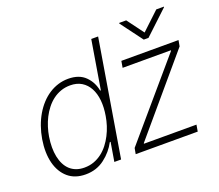

<svg xmlns="http://www.w3.org/2000/svg" viewBox="-126 -940 1292 1131"><g transform="rotate(-20 520.0 -374.5)"><path d="M59.3 -271.3Q73.2 -353 110.8 -417.3Q129.6 -449.2 152.9 -474.4Q176.1 -499.6 203.3 -517.2Q230.5 -534.8 260.8 -544.2Q291.2 -553.6 323.9 -553.6Q392.8 -553.6 431.1 -515.3Q450.6 -495.7 462 -473Q473.4 -450.3 478.3 -423.7H482.6L533 -727.3H576L455.3 0H413L432.9 -119H427.9Q413.7 -92.3 394.7 -69.8Q375.7 -47.2 350.1 -27.7Q299.4 11.4 230.5 11.4Q164.1 11.4 121.4 -24.9Q100.1 -43 85.2 -68.2Q70.3 -93.4 62.3 -124.6Q54.3 -155.9 53.4 -192.8Q52.6 -229.8 59.3 -271.3ZM102.6 -148.1Q108.3 -120.4 119.5 -98.4Q130.7 -76.3 147.4 -60.9Q164.1 -45.5 186.6 -37.1Q209.2 -28.8 237.2 -28.8Q269.5 -28.8 297.1 -38.9Q324.6 -49 347.5 -66.6Q370.4 -84.2 388.7 -107.8Q407 -131.4 420.8 -158.4Q434.7 -185.4 443.9 -214.3Q453.1 -243.3 457.7 -271.7Q466.6 -323.9 462.2 -368.1Q457.7 -412.3 440.3 -444.4Q422.9 -476.6 393.3 -494.9Q363.6 -513.1 322.1 -513.1Q290.1 -513.1 262.6 -503.2Q235.1 -493.3 212.2 -475.9Q189.3 -458.5 171 -435Q152.7 -411.6 139 -384.8Q125.4 -358 116.3 -329Q107.2 -300.1 102.6 -271.7Q91.6 -203.1 102.6 -148.1ZM553.6 -36.6 950.3 -500.4 951 -504.3H648.4L655.5 -545.5H1013.8L1007.1 -508.2L614.3 -45.1L613.6 -41.2H942.8L935.7 0H546.9ZM720.5 -759.9H763.8L841.3 -655.5L952.4 -759.9H1000.7L999.6 -756.4L851.9 -617.9H822.4L719.1 -756.4Z"/></g></svg>

Font: Inter P Extra Light
Style: Italic
Weight: 200
Italic angle: 9.39999°
Designer: Rasmus Andersson
Foundry: rsms
Version: Version 3.018;git-588b23468